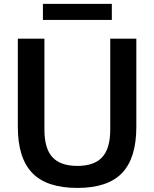

<svg xmlns="http://www.w3.org/2000/svg" viewBox="-20 -934 774 964"><path d="M69.5 -297V-740H203V-283.5Q203 -188.5 243.2 -144.8Q283.5 -101 368.5 -101Q453 -101 493.2 -144.8Q533.5 -188.5 533.5 -283.5V-740H664.5V-297Q664.5 -140.5 593 -65.5Q521.5 9.5 368.5 9.5Q214 9.5 141.8 -65.8Q69.5 -141 69.5 -297ZM195.5 -834V-914.5H541.5V-834Z"/></svg>

Font: Encode Sans SemiBold
Style: Regular
Weight: 600
Designer: Multiple Designers
Foundry: Impallari Type
Version: Version 2.000